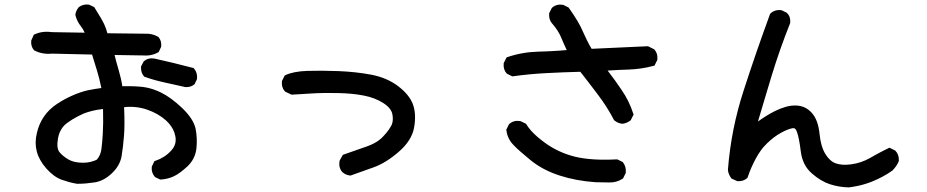

<svg xmlns="http://www.w3.org/2000/svg" viewBox="-20 -769 4040 837"><path d="M315.9 32.2Q298.3 29.3 281.2 24.7Q264.2 20 248 14.2Q213.9 1.5 182.1 -34.4Q150.4 -70.3 140.4 -108.4Q130.4 -146.5 140.6 -188.5Q149.9 -229.5 172.1 -261.5Q194.3 -293.5 228.5 -315.9Q261.7 -337.9 295.4 -352.5Q329.1 -367.7 363.3 -375.5Q391.6 -381.3 421.9 -385.3Q413.1 -428.2 402.8 -461.4Q392.1 -495.6 381.3 -531.2L207.5 -535.2Q163.6 -531.2 130.4 -548.8L128.4 -549.8L127.4 -551.3Q113.8 -567.4 116.2 -591.8V-593.3L117.2 -594.7L126 -614.3L127.4 -617.7L130.9 -619.1Q164.1 -634.8 206.1 -628.9L349.1 -626.5Q342.8 -642.1 332 -655.3Q315.4 -676.3 309.1 -701.7L308.6 -703.6V-705.6Q311 -722.7 322.8 -736.8L323.2 -737.8L324.2 -738.3Q341.8 -751.5 366.2 -749H367.7L369.6 -748L388.2 -739.3L390.6 -738.3L392.1 -735.8Q423.8 -685.5 434.1 -663.6Q442.9 -644.5 448.2 -624L609.9 -622.1Q642.1 -624 668.9 -608.9L670.4 -607.9L671.9 -606.4Q685.1 -589.8 682.6 -566.4V-564.9L681.6 -563L672.9 -544.4L671.4 -542L668.9 -540.5Q663.1 -537.1 657 -534.7Q650.9 -532.2 644.3 -530.5Q637.7 -528.8 631.1 -527.8Q624.5 -526.9 617.7 -526.9Q610.8 -526.9 604 -527.3L479.5 -529.3Q482.4 -516.6 485.6 -504.9Q488.8 -493.2 491.9 -482.4Q495.1 -471.7 498 -460.9Q502.9 -444.3 506.8 -427.2Q510.7 -410.2 513.2 -393.1Q519.5 -393.1 526.1 -393.3Q532.7 -393.6 539.6 -393.3Q546.4 -393.1 553.7 -393.1Q561 -393.1 568.8 -392.6Q576.7 -392.1 585 -391.6Q602.1 -390.6 618.2 -387.5Q634.3 -384.3 649.9 -378.9Q665.5 -373.5 680.7 -366.2Q725.6 -344.2 773.9 -298.3Q823.2 -251 832.5 -208.5Q840.8 -167.5 836.4 -123Q831.5 -76.7 797.4 -43.9Q780.8 -28.8 766.4 -18.1Q752 -7.3 738.8 -1Q725.6 5.4 711.2 9Q696.8 12.7 681.2 13.7H678.7L676.3 12.7L657.7 3.9L656.2 2.9L654.8 1.5Q639.2 -16.1 641.6 -41V-42.5L642.6 -44.4L651.4 -63L653.3 -66.4L657.2 -67.9Q697.8 -81.5 725.6 -111.8Q752 -139.6 744.1 -176.3Q742.7 -184.1 740.2 -191.2Q737.8 -198.2 734.1 -205.3Q730.5 -212.4 725.8 -219Q721.2 -225.6 715.6 -231.9Q710 -238.3 703.6 -244.1Q669.9 -274.4 620.1 -291.5Q597.2 -299.3 572.3 -302Q547.4 -304.7 521 -301.8Q524.4 -222.7 520.5 -176.3Q516.6 -127.9 510.3 -89.4Q503.4 -47.9 468.8 -14.6Q434.1 19 394 25.9Q375.5 28.8 356.2 30.5Q336.9 32.2 317.4 32.2H316.4ZM402.8 -73.7Q418.5 -92.8 421.9 -117.7Q425.8 -145.5 428.2 -188.5Q430.7 -228.5 429.2 -293.9Q404.3 -291 383.8 -286.1Q363.3 -281.2 345.7 -274.4Q332.5 -268.6 320.1 -262.2Q307.6 -255.9 295.7 -248.5Q283.7 -241.2 272.5 -232.9Q261.7 -225.1 253.9 -215.1Q246.1 -205.1 240.7 -192.9Q235.4 -180.7 232.9 -166.5Q229 -143.1 230.7 -128.9Q232.4 -114.7 238.8 -106.4Q242.2 -102.1 246.6 -97.7Q251 -93.3 256.1 -89.1Q261.2 -85 266.8 -81.1Q272.5 -77.1 279.3 -73.2Q291.5 -66.4 307.1 -63Q322.8 -59.6 341.8 -59.6Q351.1 -59.6 359.6 -60.5Q368.2 -61.5 375.7 -63.5Q383.3 -65.4 390.1 -67.9Q397 -70.3 402.8 -73.7ZM784.7 -390.1Q741.2 -400.4 696.8 -409.7Q651.4 -419.4 610.8 -434.1L608.4 -435.1L606.9 -437Q593.8 -452.6 594.7 -477.1V-479L595.7 -481L605.5 -499.5L606.4 -501.5L607.9 -502.4Q626 -518.1 653.3 -513.7L737.8 -494.1Q779.8 -483.9 820.8 -473.1L823.7 -472.7L825.7 -470.2Q841.3 -452.6 838.9 -425.8V-424.3L837.9 -422.4L829.1 -403.8L828.1 -401.9L826.2 -400.4Q809.6 -387.2 786.1 -389.6H785.6Z M1505.9 -3.9Q1496.6 -4.9 1488.3 -8.5Q1480 -12.2 1473.1 -18.1L1472.7 -18.6L1472.2 -19Q1455.6 -38.1 1460 -65.9L1460.4 -67.9L1460.9 -69.3L1472.7 -90.8L1474.6 -93.8L1478 -95.2Q1526.9 -112.8 1577.1 -129.9Q1592.8 -135.3 1606.4 -142.1Q1620.1 -148.9 1631.1 -157Q1642.1 -165 1650.9 -174.8Q1657.7 -182.1 1663.6 -189Q1669.4 -195.8 1673.8 -202.1Q1678.2 -208.5 1681.6 -214.1Q1685.1 -219.7 1687.5 -224.6Q1695.8 -244.1 1690.4 -271.5Q1688 -284.2 1678.2 -296.4Q1668.5 -308.6 1650.9 -319.8Q1614.3 -343.3 1565.4 -352.5Q1540.5 -357.4 1512.2 -360.1Q1483.9 -362.8 1452.6 -363.3Q1436.5 -363.3 1421.1 -363.5Q1405.8 -363.8 1390.9 -363.5Q1376 -363.3 1361.8 -362.8Q1347.7 -362.3 1334 -361.3Q1278.8 -358.4 1253.9 -356.4H1251L1248.5 -357.4L1224.1 -369.1L1222.7 -370.1L1221.2 -371.6Q1206.5 -388.2 1209 -414.1V-416L1210 -417.5L1219.7 -437L1221.2 -439.9L1224.1 -441.4Q1241.7 -449.7 1265.6 -454.3Q1289.6 -459 1320.3 -460Q1350.6 -460.9 1384.5 -460.7Q1418.5 -460.4 1456.1 -459Q1493.7 -457.5 1529.3 -453.6Q1564.9 -449.7 1598.6 -443.4Q1667 -430.2 1715.3 -393.6Q1764.2 -356.4 1779.8 -314.9Q1795.4 -273.4 1785.6 -215.3Q1780.8 -185.5 1763.4 -158.2Q1746.1 -130.9 1717.3 -106.4Q1689 -82 1661.9 -65.4Q1634.8 -48.8 1608.9 -39.6Q1559.1 -22 1510.3 -4.4L1507.8 -3.9Z M2576.7 25.4Q2491.2 19.5 2419.4 -3.9Q2346.7 -27.3 2293.5 -70.3Q2267.6 -91.8 2248.5 -108.4Q2229.5 -125 2217.8 -137.7Q2209 -146.5 2202.9 -156.5Q2196.8 -166.5 2192.9 -177.7Q2189 -189 2187.5 -201.2L2187 -204.1L2188.5 -206.5L2198.2 -226.1L2199.2 -227.5L2200.7 -229Q2219.7 -245.6 2247.6 -241.2L2249 -240.7L2250.5 -240.2L2271 -230.5L2273.4 -229L2274.9 -226.6Q2282.2 -214.4 2293.5 -201.4Q2304.7 -188.5 2320.1 -174.8Q2335.4 -161.1 2355 -147Q2383.8 -126 2416 -110.8Q2448.2 -95.7 2484.4 -86.4Q2556.6 -68.4 2668.5 -74.2H2670.9L2673.3 -73.2L2692.9 -63.5L2694.8 -62.5L2696.3 -60.5Q2710.4 -42 2708 -16.6V-14.6L2707 -13.2L2697.3 6.3L2696.3 8.8L2693.8 10.3Q2668 27.3 2635.3 26.4Q2606.4 25.4 2577.1 25.4ZM2691.4 -229.5Q2685.1 -230.5 2679.4 -232.2Q2673.8 -233.9 2668.7 -236.8Q2663.6 -239.7 2658.7 -243.7L2657.2 -244.6L2656.2 -246.6Q2627.4 -302.2 2587.9 -354.5Q2580.1 -364.7 2572.5 -374.8Q2564.9 -384.8 2557.1 -395Q2549.3 -405.3 2541.5 -415.3Q2533.7 -425.3 2525.9 -435.5Q2518.1 -445.8 2509.8 -456.1Q2432.6 -454.1 2360.8 -450.2Q2287.1 -446.3 2216.3 -436.5L2213.4 -436L2210.4 -437.5L2190.9 -447.3L2189 -448.2L2188 -449.7Q2173.3 -466.3 2175.8 -492.2V-494.1L2176.8 -495.6L2186.5 -515.1L2188.5 -518.6L2191.9 -520Q2255.9 -542 2327.1 -543.9Q2342.8 -544.4 2358.4 -544.9Q2374 -545.4 2389.4 -546.4Q2404.8 -547.4 2420.2 -548.3Q2435.5 -549.3 2450.7 -550.8Q2437 -579.1 2426.3 -605.5Q2420.4 -620.1 2410.4 -635.7Q2400.4 -651.4 2386.2 -667.5Q2381.3 -673.3 2378.4 -679.9Q2375.5 -686.5 2374.5 -694.1Q2373.5 -701.7 2374 -710V-711.9L2375 -713.4L2384.8 -732.9L2385.7 -734.4L2387.2 -735.8Q2406.2 -752.4 2434.1 -748L2435.5 -747.6L2437 -747.1L2456.5 -737.3L2458.5 -736.3L2460 -734.4Q2481.9 -703.6 2497.3 -677.7Q2512.7 -651.9 2521.5 -630.4Q2529.8 -611.3 2539.1 -592.8Q2548.3 -574.2 2559.1 -556.2L2802.2 -567.4H2804.7L2807.1 -566.4L2830.6 -554.7L2832.5 -553.7L2833.5 -552.2Q2848.1 -535.6 2845.7 -509.8V-507.8L2844.7 -506.3L2835 -486.8L2833 -482.9L2828.6 -481.9Q2776.9 -467.8 2720.7 -465.8Q2674.8 -464.4 2628.9 -461.4Q2646 -439 2660.9 -418.5Q2675.8 -397.9 2689.5 -377.4Q2722.7 -329.6 2740.7 -273.4L2742.2 -269.5L2740.2 -266.1L2730.5 -246.6L2729.5 -244.6L2727.5 -243.2Q2719.7 -237.3 2711.2 -233.9Q2702.6 -230.5 2693.4 -229.5H2692.4Z M3679.7 47.9Q3637.2 46.9 3598.1 34.2Q3558.6 21.5 3519 -13.2Q3478 -48.8 3470.7 -110.4Q3463.9 -166.5 3454.6 -192.9Q3450.7 -204.1 3446 -207.8Q3441.4 -211.4 3434.6 -210Q3414.6 -206.5 3384.3 -189.9Q3353.5 -172.9 3324.2 -144.5Q3316.9 -137.2 3310.1 -129.6Q3303.2 -122.1 3297.1 -113.5Q3291 -105 3285.2 -95.9Q3279.3 -86.9 3274.4 -77.1Q3252.9 -37.1 3239.7 2.9L3238.8 5.4L3237.3 7.3Q3220.2 22.9 3194.3 20.5H3192.9L3191.4 19.5L3171.9 10.7L3169.4 9.8L3168 7.8Q3155.8 -7.8 3153.3 -27.3V-28.3V-29.3Q3167 -206.1 3221.7 -374Q3275.9 -541.5 3336.4 -706.5L3337.4 -708.5L3338.9 -710.4Q3357.9 -728 3385.7 -724.6L3387.7 -724.1L3389.2 -723.6L3408.7 -713.9L3410.2 -712.9L3411.1 -711.9Q3427.2 -696.3 3424.8 -669.9V-668.5L3424.3 -667.5Q3379.4 -555.2 3344.2 -439.9Q3329.1 -389.6 3314 -339.4Q3298.8 -289.1 3284.2 -239.3Q3321.3 -266.1 3357.9 -284.7Q3382.8 -296.9 3405.3 -303.2Q3427.7 -309.6 3448.2 -309.1Q3490.7 -308.6 3519 -276.9Q3546.4 -246.6 3552.7 -185.5Q3558.1 -130.4 3578.1 -97.7Q3597.2 -66.4 3623 -57.1Q3636.2 -52.2 3653.1 -51Q3669.9 -49.8 3691.4 -52.7Q3712.9 -55.7 3733.2 -62.5Q3753.4 -69.3 3772.5 -80.1Q3782.7 -85.9 3792.7 -91.6Q3802.7 -97.2 3812.7 -102.5Q3822.8 -107.9 3833 -113Q3843.3 -118.2 3853 -123L3857.4 -125L3861.8 -123L3881.3 -113.3L3882.8 -112.3L3883.8 -111.3Q3899.4 -95.7 3898.4 -68.8V-67.4L3897.9 -65.9Q3889.2 -44.4 3871.1 -26.4L3870.6 -25.9L3870.1 -25.4Q3849.6 -10.7 3827.1 1.2Q3804.7 13.2 3780.8 22.9Q3771.5 26.4 3761.7 29.8Q3752 33.2 3741.9 35.9Q3731.9 38.6 3721.9 40.8Q3711.9 43 3701.7 44.7Q3691.4 46.4 3680.7 47.9H3680.2Z"/></svg>

Font: NaikaiFont
Style: Bold
Weight: 700
Version: Version 1.89